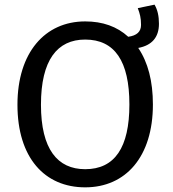

<svg xmlns="http://www.w3.org/2000/svg" viewBox="-20 -793 743 825"><path d="M663 -691C663 -724 657 -751 644 -773L572 -758C581 -734 586 -717 586 -686C586 -657 568 -640 531 -635C483 -679 421 -701 346 -701C173 -701 55 -567 55 -343C55 -115 172 12 346 12C520 12 637 -119 637 -344C637 -444 616 -525 574 -587C633 -598 663 -633 663 -691ZM346 -66C227 -66 156 -152 156 -343C156 -535 226 -623 346 -623C473 -623 536 -530 536 -344C536 -159 473 -66 346 -66Z"/></svg>

Font: Fira Sans
Style: Regular
Weight: 400
Designer: Carrois Corporate & Edenspiekermann AG
Foundry: Carrois Corporate GbR & Edenspiekermann AG
Version: Version 4.203